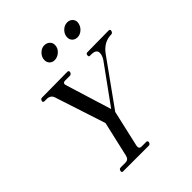

<svg xmlns="http://www.w3.org/2000/svg" viewBox="-244 -1052 1199 1199"><g transform="rotate(-45 355.5 -452.5)"><path d="M331 -793Q312 -793 299 -805.5Q286 -818 286 -838Q286 -864 306 -884.5Q326 -905 350 -905Q372 -905 386 -892Q400 -879 400 -860Q400 -832 378.5 -812.5Q357 -793 331 -793ZM534 -793Q513 -793 500 -805.5Q487 -818 487 -838Q487 -864 507 -884.5Q527 -905 553 -905Q577 -905 590.5 -888.5Q604 -872 599 -850Q594 -826 575 -809.5Q556 -793 534 -793ZM143 0Q129 0 133 -14Q135 -28 150 -28H191Q217 -28 224 -55L278 -291L168 -628Q158 -657 124 -657H105Q90 -657 95 -672Q98 -684 111 -684L336 -686Q347 -686 347 -675Q347 -669 342 -663Q337 -657 330 -657H286Q276 -657 271.5 -651Q267 -645 270 -635L365 -328L546 -578Q563 -604 563 -626Q563 -657 518 -657H505Q497 -657 497 -667Q497 -684 511 -684L701 -686Q713 -686 711 -672Q706 -657 695 -657Q628 -657 583 -594L370 -297L315 -55Q314 -52 314 -46Q314 -28 334 -28H375Q387 -28 385 -14Q381 0 369 0Z"/></g></svg>

Font: HK Venetian
Style: Italic
Weight: 400
Italic angle: -12°
Version: Version 1.000;PS 001.000;hotconv 1.0.88;makeotf.lib2.5.64775